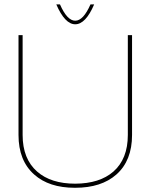

<svg xmlns="http://www.w3.org/2000/svg" viewBox="-20 -869 738 891"><path d="M85 -706.1V-242.7Q85 -131.8 152.3 -72.8Q216.3 -16.6 329.1 -16.6Q442.4 -17.1 506.3 -72.8Q573.2 -131.8 573.2 -242.7V-706.1H592.8V-242.7Q592.8 -123.5 520 -59.1Q450.2 2.4 329.1 2.4H327.1Q207.5 2.4 138.7 -59.1Q65.9 -123.5 65.9 -242.7V-706.1ZM258.3 -848.6Q291.5 -772.9 329.1 -772.9Q366.7 -772.9 399.9 -848.6H417Q377.4 -756.3 329.1 -756.3Q281.2 -756.3 241.2 -848.6Z"/></svg>

Font: Fortheenas_01
Style: Regular
Weight: 100
Designer: Situjuh Nazara
Version: Version 1.10 September 8, 2014